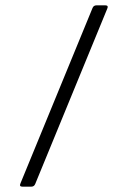

<svg xmlns="http://www.w3.org/2000/svg" viewBox="-20 -700 479 720"><path d="M57 -13 327 -670Q331 -680 342 -680H375Q388 -680 382 -667L112 -10Q108 0 97 0H64Q51 0 57 -13Z"/></svg>

Font: Mitr ExtraLight
Style: Regular
Weight: 275
Designer: Thanarat Vachiruckul
Foundry: Cadson Demak Co.,Ltd.
Version: Version 1.001